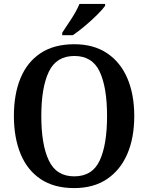

<svg xmlns="http://www.w3.org/2000/svg" viewBox="-20 -951 758 981"><path d="M359 10Q256 10 187.5 -36Q119 -82 85 -165Q51 -248 51 -359Q51 -470 85 -552Q119 -634 187.5 -679.5Q256 -725 360 -725Q458 -725 526.5 -679.5Q595 -634 630.5 -551.5Q666 -469 666 -358Q666 -247 630.5 -164.5Q595 -82 526.5 -36Q458 10 359 10ZM359 -50Q452 -50 489.5 -131Q527 -212 527 -358Q527 -504 489.5 -584.5Q452 -665 360 -665Q268 -665 229.5 -584.5Q191 -504 191 -358Q191 -212 229.5 -131Q268 -50 359 -50ZM298 -784Q319 -815 345.5 -856Q372 -897 386 -931H517V-921Q505 -904 476.5 -875.5Q448 -847 414 -818.5Q380 -790 352 -771H298Z"/></svg>

Font: Noto Serif Thai SemiCondensed SemiBold
Style: Regular
Weight: 600
Width: 4
Designer: Monotype Design Team
Foundry: Monotype Imaging Inc.
Version: Version 2.002; ttfautohint (v1.8.4.7-5d5b)